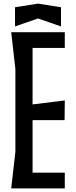

<svg xmlns="http://www.w3.org/2000/svg" viewBox="-20 -1041 420 1061"><path d="M190 -1021 63 -1001V-895L190 -939L317 -895V-1001ZM42 -863 65 -660V-203L42 0H338V-87H160V-377H337L338 -486L160 -464V-776H338V-863Z"/></svg>

Font: BackOut Medium
Style: Regular
Weight: 500
Designer: Frank Adebiaye
Foundry: Velvetyne Type Foundry
Version: Version 2.000;hotconv 1.0.109;makeotfexe 2.5.65596